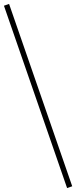

<svg xmlns="http://www.w3.org/2000/svg" viewBox="-23 -752 386 973"><path d="M317 201 -3 -723 23 -732 343 192Z"/></svg>

Font: Piazzolla Thin
Style: Regular
Weight: 100
Designer: Juan Pablo del Peral
Foundry: Huerta Tipografica
Version: Version 1.330